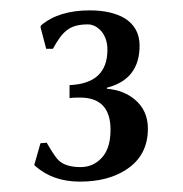

<svg xmlns="http://www.w3.org/2000/svg" viewBox="-20 -708 353 370"><path d="M171 -399Q193 -417 193 -458Q193 -520 134 -520Q120 -520 114 -519V-544Q187 -547 187 -612Q187 -633 176 -647Q164 -661 149 -661Q122 -661 108 -649Q96 -640 82 -614H69L58 -656L59 -659Q93 -688 153 -688Q194 -688 220 -673Q249 -655 249 -620Q249 -555 186 -539V-537Q219 -534 240 -516Q265 -495 265 -460Q265 -408 223 -381Q188 -358 134 -358Q82 -358 48 -388L46 -390L58 -432L70 -433Q86 -405 94 -398Q108 -386 135 -386Q156 -386 171 -399Z"/></svg>

Font: Libertinus Sans
Style: Regular
Weight: 400
Designer: Philipp H. Poll
Foundry: Khaled Hosny
Version: Version 6.1